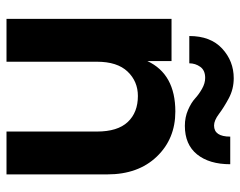

<svg xmlns="http://www.w3.org/2000/svg" viewBox="-96 -660 756 605"><g transform="rotate(90 282.5 -358.0)"><path d="M377 -562Q350 -562 327 -572Q304 -582 291 -594Q278 -606 260.5 -616Q243 -626 226 -626Q202 -626 191 -610.5Q180 -595 180 -576H94Q94 -643 133.5 -679.5Q173 -716 227 -716Q261 -716 290 -700.5Q319 -685 339.5 -669.5Q360 -654 376 -654Q411 -654 411 -705H498Q498 -639 467 -600.5Q436 -562 377 -562ZM40 0V-520H173V-444Q214 -532 332 -532Q418 -532 474 -473.5Q530 -415 530 -318V0H395V-285Q395 -350 365 -382Q335 -414 283 -414Q237 -414 206 -381.5Q175 -349 175 -285V0Z"/></g></svg>

Font: Cal Sans
Style: Regular
Weight: 400
Designer: Designer Mark Davis DBA MarkFonts
Foundry: Designer Mark Davis DBA MarkFonts
Version: Version 1.000